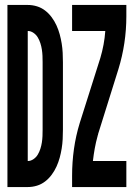

<svg xmlns="http://www.w3.org/2000/svg" viewBox="-20 -755 540 775"><path d="M10 0V-735H92Q111 -735 129 -729.5Q147 -724 162 -712.5Q177 -701 188.5 -685.5Q200 -670 208 -652.5Q216 -635 221 -616.5Q226 -598 229 -579.5Q232 -561 233 -542Q234 -523 234 -504V-231Q234 -212 233 -193Q232 -174 229 -155.5Q226 -137 221 -118.5Q216 -100 208 -82.5Q200 -65 188.5 -49.5Q177 -34 162 -22.5Q147 -11 129 -5.5Q111 0 92 0ZM92 -105Q104 -105 115 -112.5Q126 -120 132.5 -131Q139 -142 143 -154.5Q147 -167 149 -180Q151 -193 151.5 -205.5Q152 -218 152 -231V-504Q152 -517 151.5 -529.5Q151 -542 149 -555Q147 -568 143 -580.5Q139 -593 132.5 -604Q126 -615 115 -622.5Q104 -630 92 -630ZM271 0V-46Q271 -100 278.5 -153.5Q286 -207 302 -259L385 -521Q393 -548 398 -575Q403 -602 405 -630H271V-735H490V-689Q490 -635 482 -581.5Q474 -528 458 -476L376 -214Q376 -212 375.5 -210.5Q375 -209 374 -207V-206Q367 -181 362.5 -156Q358 -131 355 -105H490V0Z"/></svg>

Font: Iosevka Curly Extrabold
Style: Regular
Weight: 800
Monospace: yes
Designer: Belleve Invis
Foundry: Belleve Invis
Version: Version 22.1.2; ttfautohint (v1.8.4)